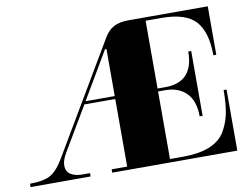

<svg xmlns="http://www.w3.org/2000/svg" viewBox="-167 -805 1154 901"><g transform="rotate(-10 410.5 -354.5)"><path d="M226 -347V-349L101 -138Q82 -105 82 -82Q82 -51 104 -38Q126 -25 157 -25H195V-9H-91V-25Q-25 -25 8 -44Q41 -63 74 -120L379 -636Q399 -671 426.5 -685.5Q454 -700 498 -700H875V-469H861Q861 -580 814 -632Q767 -684 651 -684H576V-361H613Q748 -361 748 -507H762V-198H748Q748 -271 711 -309Q674 -347 609 -347H576V-25H637Q789 -25 838 -104Q862 -144 871 -189Q880 -234 880 -300H894V-9H298V-25H372V-347ZM372 -361V-585H365L233 -361Z"/></g></svg>

Font: Elsie Black
Style: Regular
Weight: 900
Designer: Alejandro Inler
Foundry: Alejandro Inler
Version: 1.002